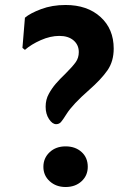

<svg xmlns="http://www.w3.org/2000/svg" viewBox="-20 -740 556 770"><path d="M247 -283Q232 -259 224.5 -250.5Q217 -242 205 -242Q190 -242 176.5 -262.5Q163 -283 163 -312Q163 -341 176 -364Q188 -386 204 -404.5Q220 -423 242 -444Q271 -473 283.5 -490.5Q296 -508 296 -531Q296 -560 275 -578Q254 -596 218 -596Q182 -596 143.5 -579Q105 -562 80 -540L70 -548L80 -669Q101 -687 145 -703.5Q189 -720 243 -720Q330 -720 383 -672Q436 -624 436 -545Q436 -494 411 -458Q386 -422 337 -379Q271 -321 247 -283ZM154 -71Q154 -106 179 -129.5Q204 -153 243 -153Q282 -153 307 -130.5Q332 -108 332 -71Q332 -36 307 -13Q282 10 243 10Q205 10 179.5 -13Q154 -36 154 -71Z"/></svg>

Font: Madhuban SemiBold
Style: Regular
Weight: 600
Designer: jaikishan Patel
Foundry: MagicType
Version: Version 1.000